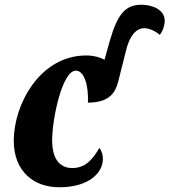

<svg xmlns="http://www.w3.org/2000/svg" viewBox="-20 -780 715 810"><path d="M230 10C358 10 414 -53 414 -109C414 -130 407 -147 399 -156C375 -114 344 -71 285 -71C229 -71 200 -114 200 -187C200 -281 243 -482 300 -482C335 -482 354 -421 351 -347C447 -347 468 -395 479 -437L509 -556C525 -631 556 -661 588 -661C612 -661 638 -647 654 -633C668 -649 675 -676 675 -692C675 -738 625 -760 576 -760C510 -760 476 -722 443 -607L421 -528C401 -539 374 -546 344 -546C146 -546 38 -336 38 -187C38 -55 124 10 230 10Z"/></svg>

Font: Noto Serif ExtraCondensed Black
Style: Italic
Weight: 900
Width: 2
Italic angle: -12°
Designer: Monotype Design Team
Foundry: Monotype Imaging Inc.
Version: Version 2.014